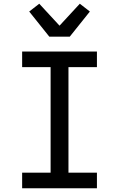

<svg xmlns="http://www.w3.org/2000/svg" viewBox="-20 -1012 640 1032"><path d="M99 0V-84H252V-651H99V-735H501V-651H348V-84H501V0ZM245 -815 137 -950 191 -992 300 -874 409 -992 463 -950 355 -815Z"/></svg>

Font: Iosevka Medium Extended
Style: Regular
Weight: 500
Width: 7
Monospace: yes
Designer: Belleve Invis
Foundry: Belleve Invis
Version: Version 32.5.0; ttfautohint (v1.8.4)